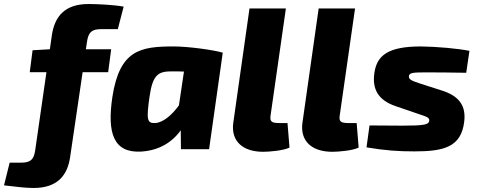

<svg xmlns="http://www.w3.org/2000/svg" viewBox="-121 -742 2377 955"><path d="M382 -597H465L494 -709C447 -718 362 -722 319 -722C202 -722 151 -661 137 -567L127 -497L41 -492L27 -383H110L54 6C47 54 29 67 -17 67H-73L-101 180C-35 188 9 193 46 193C164 193 215 131 228 38L290 -383H417L432 -497H306L312 -536C319 -583 337 -597 382 -597Z M743 -511C578 -511 474 -494 438 -260C411 -79 444 19 580 12C666 7 733 -31 778 -94L779 0H919L987 -480C940 -494 814 -511 743 -511ZM651 -130C609 -128 607 -149 623 -263C639 -374 669 -387 734 -387C754 -387 774 -387 794 -386L769 -218C733 -168 689 -132 651 -130Z M1301 -700H1120L1039 -129C1028 -41 1085 13 1188 13C1219 13 1290 7 1319 -8L1309 -130H1267C1229 -130 1220 -138 1225 -169Z M1645 -700H1464L1383 -129C1372 -41 1429 13 1532 13C1563 13 1634 7 1663 -8L1653 -130H1611C1573 -130 1564 -138 1569 -169Z M1973 -511C1810 -511 1753 -467 1741 -378C1730 -301 1758 -244 1847 -214L1958 -176C2003 -161 2016 -157 2014 -141C2011 -122 1989 -117 1880 -117C1824 -117 1747 -118 1717 -118L1702 -9C1798 7 1863 11 1940 11C2086 11 2173 -10 2188 -137C2198 -218 2160 -265 2079 -291L1964 -328C1924 -341 1911 -348 1913 -364C1916 -381 1934 -382 2006 -382C2069 -382 2133 -381 2198 -380L2214 -489C2156 -501 2050 -510 1973 -511Z"/></svg>

Font: Exo 2 Extra Bold
Style: Italic
Weight: 800
Italic angle: -8°
Designer: Natanael Gama
Version: Version 1.001;PS 001.001;hotconv 1.0.88;makeotf.lib2.5.64775